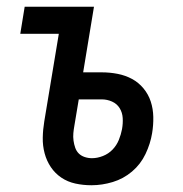

<svg xmlns="http://www.w3.org/2000/svg" viewBox="-20 -540 540 568"><path d="M251 8Q251 8 251 8Q251 8 251 8H250Q226 8 203 3Q180 -2 161.5 -14.5Q143 -27 130.5 -45.5Q118 -64 112 -86.5Q106 -109 106.5 -133Q107 -157 111 -181L154 -440H40L53 -520H258L226 -326H281Q305 -326 328 -321.5Q351 -317 370.5 -306.5Q390 -296 404.5 -278.5Q419 -261 426 -239.5Q433 -218 433.5 -194Q434 -170 430 -146Q425 -115 410.5 -84.5Q396 -54 370.5 -32.5Q345 -11 313.5 -1.5Q282 8 251 8ZM252 -72Q268 -72 284.5 -78.5Q301 -85 313 -97.5Q325 -110 331.5 -126Q338 -142 341 -158Q344 -175 343 -191Q342 -207 334 -220Q326 -233 311.5 -239.5Q297 -246 281 -246H213L200 -168Q198 -157 197 -146Q196 -135 197.5 -124Q199 -113 202.5 -103Q206 -93 213 -86Q220 -79 230.5 -75.5Q241 -72 252 -72Z"/></svg>

Font: Iosevka SS04 Medium
Style: Italic
Weight: 500
Italic angle: -9°
Monospace: yes
Designer: Belleve Invis
Foundry: Belleve Invis
Version: Version 19.0.0; ttfautohint (v1.8.4)